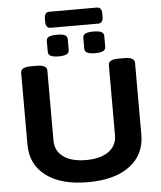

<svg xmlns="http://www.w3.org/2000/svg" viewBox="-65 -1068 949 1132"><g transform="rotate(-5 410.0 -502.5)"><path d="M410 8Q251 8 162 -59Q73 -126 73 -244V-669Q73 -702 133 -702H168Q228 -702 228 -669V-254Q228 -193 276 -158Q324 -123 410 -123Q496 -123 544 -158Q592 -193 592 -254V-669Q592 -702 652 -702H687Q747 -702 747 -669V-244Q747 -126 658 -59Q569 8 410 8ZM518 -746Q485 -746 470.5 -754Q456 -762 456 -778V-842Q456 -859 470.5 -866.5Q485 -874 518 -874Q551 -874 565.5 -866.5Q580 -859 580 -842V-778Q580 -762 565.5 -754Q551 -746 518 -746ZM302 -746Q269 -746 254.5 -754Q240 -762 240 -778V-842Q240 -859 254.5 -866.5Q269 -874 302 -874Q335 -874 349.5 -866.5Q364 -859 364 -842V-778Q364 -762 349.5 -754Q335 -746 302 -746ZM269 -918Q240 -918 240 -958V-973Q240 -1013 269 -1013H551Q580 -1013 580 -973V-958Q580 -918 551 -918Z"/></g></svg>

Font: Asap Expanded
Style: Bold
Weight: 700
Width: 7
Designer: Pablo Cosgaya
Foundry: Omnibus-Type
Version: Version 3.001; ttfautohint (v1.8.4.7-5d5b)